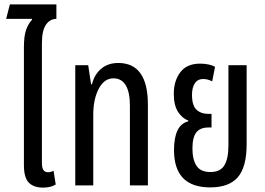

<svg xmlns="http://www.w3.org/2000/svg" viewBox="-20 -845 1208 875"><path d="M199 -60Q212 -60 224 -67L234 -4Q211 10 176 10Q134 10 111.5 -12.5Q89 -35 89 -92V-548V-630Q89 -681 99 -709Q109 -737 126 -755L125 -759H8L25 -825H237V-759Q208 -759 189.5 -732.5Q171 -706 171 -647V-103Q171 -80 178 -70Q185 -60 199 -60Z M323 -548H382L395 -461H399Q411 -507 442 -532.5Q473 -558 519 -558Q654 -558 654 -368V0H572V-364Q572 -425 553 -456.5Q534 -488 497 -488Q455 -488 430 -440.5Q405 -393 405 -322V0H323Z M773 -161Q773 -276 838 -292V-296Q811 -305 791.5 -335Q772 -365 772 -418Q772 -476 801.5 -515.5Q831 -555 892 -555Q913 -555 931.5 -551Q950 -547 960 -540L947 -474Q927 -485 906 -485Q881 -485 868 -465.5Q855 -446 855 -413Q855 -364 875.5 -345Q896 -326 930 -326H944V-264H930Q892 -264 874.5 -241.5Q857 -219 857 -168Q857 -118 875.5 -89.5Q894 -61 939 -61Q984 -61 1002.5 -91.5Q1021 -122 1021 -182V-548H1104V-188Q1104 -84 1064 -37.5Q1024 9 938 9Q773 9 773 -161Z"/></svg>

Font: Noto Sans Thai Cond
Style: Regular
Weight: 400
Width: 3
Designer: Monotype Design Team
Foundry: Monotype Imaging Inc.
Version: Version 1.000